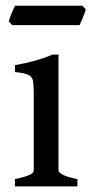

<svg xmlns="http://www.w3.org/2000/svg" viewBox="-20 -663 325 683"><path d="M33.2 0V-25.9Q100.1 -39.6 100.1 -55.7V-323.7Q100.1 -356.9 97.7 -373.5Q95.2 -390.1 81.3 -396.7Q67.4 -403.3 33.2 -406.7V-431.2Q67.4 -437 103 -446.8Q138.7 -456.5 166.5 -468.8H188V-55.7Q188 -49.8 203.9 -41.3Q219.7 -32.7 255.4 -25.9V0ZM285.2 -629.9Q282.7 -619.1 274.9 -600.8Q267.1 -582.5 263.2 -573.7H23.4L11.2 -586.9Q13.7 -597.7 21.2 -615.5Q28.8 -633.3 33.7 -642.6H272.9Z"/></svg>

Font: Gentium Book Plus
Style: Regular
Weight: 400
Designer: Victor Gaultney, Annie Olsen, Iska Routamaa, Becca Hirsbrunner
Foundry: SIL International
Version: Version 6.101